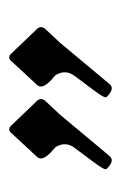

<svg xmlns="http://www.w3.org/2000/svg" viewBox="57 -897 263 417"><g transform="rotate(-90 188.5 -688.5)"><path d="M224.1 -708Q203.1 -727.1 211.4 -738.3L266.1 -797.4Q272.5 -802.7 278.8 -797.4L335.4 -738.3Q340.8 -730.5 335.4 -723.1Q335.4 -723.1 303.2 -688.5L214.4 -582Q204.1 -569.8 186 -588.9Q182.6 -592.3 204.3 -620.8Q226.1 -649.4 232.9 -659.2Q246.6 -678.2 233.9 -699.2Q232.9 -699.7 224.1 -708ZM67.9 -708Q46.9 -727.1 55.2 -738.3L109.9 -797.4Q116.2 -802.7 122.6 -797.4L179.2 -738.3Q184.6 -730.5 179.2 -723.1Q179.2 -723.1 147 -688.5L58.1 -582Q47.9 -569.8 29.8 -588.9Q26.4 -592.3 48.1 -620.8Q69.8 -649.4 76.7 -659.2Q90.3 -678.2 77.6 -699.2Q76.7 -699.7 67.9 -708Z"/></g></svg>

Font: Della Respira
Style: Regular
Weight: 500
Version: Version 0.201